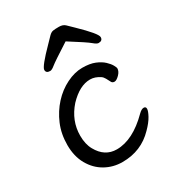

<svg xmlns="http://www.w3.org/2000/svg" viewBox="-181 -840 891 973"><g transform="rotate(-30 265.0 -353.5)"><path d="M305 -650Q208 -588 190.5 -573.5Q173 -559 163 -559Q139 -559 139 -578.5Q139 -598 222 -682Q242 -703 254 -715Q266 -727 277.5 -729Q289 -731 312.5 -731Q336 -731 349 -718Q362 -705 382 -686Q470 -601 470 -580Q470 -559 446 -559Q436 -559 417.5 -575Q399 -591 305 -650ZM433 -52Q360 24 250 24Q196 24 150.5 -1.5Q105 -27 77.5 -75.5Q50 -124 50 -189.5Q50 -255 73 -309Q96 -363 133.5 -404Q171 -445 218.5 -468.5Q266 -492 310.5 -492Q355 -492 384 -480Q413 -468 430.5 -451.5Q448 -435 456 -420.5Q464 -406 464 -401Q464 -383 447 -366Q430 -349 418.5 -349Q407 -349 402 -357Q395 -371 388 -383.5Q381 -396 372 -402Q344 -421 315 -421Q254 -421 192 -356Q130 -286 130 -199Q130 -149 149 -115Q187 -46 257 -46Q351 -46 449 -144Q466 -161 479 -161Q492 -161 492 -148Q492 -135 477.5 -108.5Q463 -82 433 -52Z"/></g></svg>

Font: LXGW WenKai Medium
Style: Regular
Weight: 500
Designer: LXGW / Fontworks Inc.
Foundry: LXGW / Fontworks Inc.
Version: Version 1.501; October 10, 2024